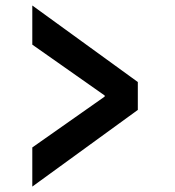

<svg xmlns="http://www.w3.org/2000/svg" viewBox="-20 -670 640 702"><path d="M98.1 12.2V-130.9L362.8 -316.9V-320.8L98.1 -506.8V-649.9L483.9 -370.1V-268.1Z"/></svg>

Font: Office Code Pro D Bold
Style: Regular
Weight: 700
Designer: Nathan Rutzky & Paul D. Hunt
Foundry: Adobe Systems Incorporated
Version: Version 1.004;PS 001.004;hotconv 1.0.70;makeotf.lib2.5.58329